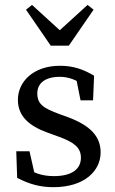

<svg xmlns="http://www.w3.org/2000/svg" viewBox="-20 -759 474 792"><path d="M200.2 13.1C329 13.1 395.1 -54.5 395.1 -130.3C395.1 -193 357.1 -240.3 257.4 -276.8L226.4 -287.9C158.3 -312.7 133.9 -329.8 133.9 -373.8C133.9 -415.5 165.8 -442.1 226.8 -442.1C263.3 -442.1 296.6 -429.3 328.8 -404.4V-431L291.7 -447.5L312.2 -345.2H363.9L368.1 -446.7C324.6 -472.7 282.2 -487.7 227.9 -487.7C115.6 -487.7 53.8 -420.4 53.8 -347.3C53.8 -278.8 101.6 -239.1 174.8 -212.4L221.3 -195.5C284.5 -172.7 313.8 -150.8 313.8 -108.4C313.8 -62.8 278.1 -32.5 202.2 -32.5C152.4 -32.5 114.5 -46.5 79 -73.4V-39L128.5 -16.2L101.7 -135.1H47.1L50.8 -25.3C100 0 143.7 13.1 200.2 13.1ZM112.1 -738.7 87.3 -719 189.3 -570.7H263.9L366 -719L341.2 -738.7L184.5 -595.9H268.7L112.1 -738.7Z"/></svg>

Font: Source Serif Variable
Style: Regular
Weight: 389
Designer: Frank Grießhammer
Foundry: Adobe Systems Incorporated
Version: Version 3.001;hotconv 1.0.111;makeotfexe 2.5.65597